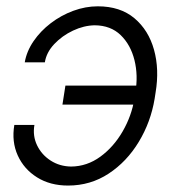

<svg xmlns="http://www.w3.org/2000/svg" viewBox="-20 -572 547 602"><path d="M277.3 -492.7Q243.2 -492.2 209 -476.1Q174.8 -460 150.1 -433.8Q125.5 -407.7 120.6 -376.5H57.6Q63.5 -411.1 85.2 -442.9Q106.9 -474.6 139.2 -499.3Q171.4 -523.9 209.7 -538.1Q248 -552.2 286.6 -552.2Q356.9 -552.2 401.4 -514.9Q445.8 -477.5 462.9 -416Q480 -354.5 467.8 -281.7L464.8 -262.2Q452.6 -189 415 -127Q377.4 -64.9 320.6 -27.6Q263.7 9.8 193.4 9.8Q137.2 9.8 96.2 -15.9Q55.2 -41.5 35.6 -84.7Q16.1 -127.9 24.9 -180.2H87.9Q82 -146 96.2 -116.5Q110.4 -86.9 138.7 -68.6Q167 -50.3 203.1 -49.8Q252.9 -50.3 294.7 -80.8Q336.4 -111.3 364.5 -159.9Q392.6 -208.5 401.4 -262.2L404.3 -281.7Q413.6 -335.4 401.6 -383.5Q389.6 -431.6 358.4 -461.9Q327.1 -492.2 277.3 -492.7ZM434.6 -303.7 424.8 -244.1H175.8L185.1 -303.7Z"/></svg>

Font: Inter Tight Light
Style: Italic
Weight: 300
Italic angle: -9.39999°
Designer: Rasmus Andersson
Foundry: rsms
Version: Version 3.004